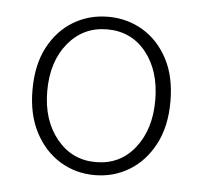

<svg xmlns="http://www.w3.org/2000/svg" viewBox="-37 -845 469 441"><g transform="rotate(5 197.5 -624.5)"><path d="M196 -442Q152 -442 116 -464Q80 -486 58.5 -527Q37 -568 37 -625Q37 -683 58.5 -723.5Q80 -764 116 -785.5Q152 -807 196 -807Q240 -807 276 -785.5Q312 -764 333.5 -723.5Q355 -683 355 -625Q355 -568 333.5 -527Q312 -486 276 -464Q240 -442 196 -442ZM196 -472Q252 -472 286 -515Q320 -558 320 -625Q320 -693 286 -735.5Q252 -778 196 -778Q141 -778 106 -735.5Q71 -693 71 -625Q71 -558 106 -515Q141 -472 196 -472Z"/></g></svg>

Font: Noto Sans HK Thin Thin
Style: Regular
Weight: 250
Version: Version 2.004-H2;hotconv 1.0.118;makeotfexe 2.5.65603